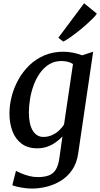

<svg xmlns="http://www.w3.org/2000/svg" viewBox="-20 -876 600 1147"><path d="M447.5 38Q439.5 98 411.2 139Q383 180 343 204.2Q303 228.5 258.2 239.5Q213.5 250.5 171.5 250.5Q149 250.5 125.5 247.2Q102 244 82.8 239.5Q63.5 235 53.5 230.5L75.5 144.5Q85.5 150.5 106 159.2Q126.5 168 152.5 175Q178.5 182 205.5 182Q245 182 271.5 172Q298 162 313.5 137Q329 112 335 66.5L353 -61Q336.5 -43 314.2 -26.8Q292 -10.5 264 -0.2Q236 10 203 10Q145.5 10 108.8 -17.8Q72 -45.5 54.2 -92.5Q36.5 -139.5 36.5 -198.5Q36.5 -248.5 50 -300.8Q63.5 -353 90 -400.5Q116.5 -448 155.2 -485.8Q194 -523.5 245 -545.2Q296 -567 359 -567Q389 -567 419.5 -560.5Q450 -554 470.5 -545.5L536.5 -567ZM416 -493.5Q402 -503 384 -507.2Q366 -511.5 347.5 -511.5Q306 -511.5 274.2 -492.2Q242.5 -473 219.2 -440.2Q196 -407.5 181.2 -367.5Q166.5 -327.5 159.5 -285Q152.5 -242.5 152.5 -204Q152.5 -169.5 158.2 -142.5Q164 -115.5 175.2 -96.5Q186.5 -77.5 202.5 -67.8Q218.5 -58 239 -58Q267 -58 290.8 -68.8Q314.5 -79.5 332.8 -96.5Q351 -113.5 362.5 -132ZM328.5 -650.5 482.5 -856.5 558.5 -794.5Q553 -784.5 536.2 -767.5Q519.5 -750.5 496.5 -730Q473.5 -709.5 448 -689.2Q422.5 -669 399 -652.5Q375.5 -636 358 -627.5Z"/></svg>

Font: Merriweather 20pt Medium
Style: Italic
Weight: 500
Italic angle: -7.8°
Version: Version 2.101